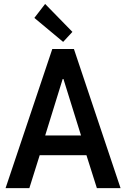

<svg xmlns="http://www.w3.org/2000/svg" viewBox="-20 -973 653 993"><path d="M8.8 0 250.5 -719.7H362.3L603.5 0H481L417 -202.1L407.2 -246.1L308.1 -564.5H304.2L205.6 -246.1L195.3 -202.1L131.8 0ZM141.1 -170.4V-272.5H471.2V-170.4ZM306.6 -756.3 157.7 -880.4 213.4 -952.6 354.5 -808.1Z"/></svg>

Font: Reddit Sans Condensed SemiBold
Style: Regular
Weight: 600
Designer: Stephen Hutchings
Foundry: Reddit
Version: Version 1.014